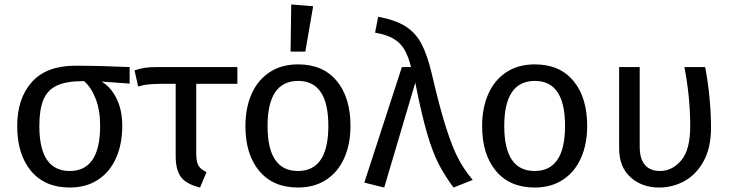

<svg xmlns="http://www.w3.org/2000/svg" viewBox="-20 -827 3271 859"><path d="M560 -453 434 -462Q475 -439 501 -387Q527 -335 527 -264Q527 -182 499 -119.5Q471 -57 418 -22.5Q365 12 292 12Q181 12 119 -62Q57 -136 57 -263Q57 -387 122.5 -460Q188 -533 317 -533Q424 -533 560 -527ZM428 -264Q428 -335 407.5 -386.5Q387 -438 356 -464H351Q276 -464 234 -444Q192 -424 174 -380.5Q156 -337 156 -263Q156 -62 292 -62Q428 -62 428 -264Z M858 -452V-141Q858 -103 868 -86Q878 -69 904 -57L875 12Q814 -3 790 -34.5Q766 -66 766 -129V-452H697Q658 -451 640.5 -449Q623 -447 598 -440L582 -512Q608 -521 629.5 -524Q651 -527 689 -527H1042V-452Z M1548 -264Q1548 -182 1520 -119.5Q1492 -57 1439 -22.5Q1386 12 1313 12Q1202 12 1140 -62Q1078 -136 1078 -263Q1078 -345 1106 -407.5Q1134 -470 1187 -504.5Q1240 -539 1314 -539Q1425 -539 1486.5 -465Q1548 -391 1548 -264ZM1177 -263Q1177 -62 1313 -62Q1449 -62 1449 -264Q1449 -465 1314 -465Q1177 -465 1177 -263ZM1381 -799 1346 -596H1280L1283 -807Z M1911 -500Q1947 -346 1975 -258Q2003 -170 2029.5 -119Q2056 -68 2095 -22L2009 12Q1969 -42 1942 -94.5Q1915 -147 1890 -233Q1865 -319 1838 -457L1699 12L1610 -10L1778 -527H1819Q1807 -575 1789.5 -605Q1772 -635 1741 -653.5Q1710 -672 1658 -681L1672 -752Q1748 -738 1793 -710Q1838 -682 1864.5 -633Q1891 -584 1911 -500Z M2607 -264Q2607 -182 2579 -119.5Q2551 -57 2498 -22.5Q2445 12 2372 12Q2261 12 2199 -62Q2137 -136 2137 -263Q2137 -345 2165 -407.5Q2193 -470 2246 -504.5Q2299 -539 2373 -539Q2484 -539 2545.5 -465Q2607 -391 2607 -264ZM2236 -263Q2236 -62 2372 -62Q2508 -62 2508 -264Q2508 -465 2373 -465Q2236 -465 2236 -263Z M3161 -255Q3161 -165 3127.5 -105Q3094 -45 3041.5 -16.5Q2989 12 2929 12Q2852 12 2801 -34Q2750 -80 2750 -163V-527H2842V-171Q2842 -116 2865.5 -89Q2889 -62 2933 -62Q2987 -62 3027.5 -109Q3068 -156 3068 -263Q3068 -392 3042 -527H3135Q3161 -386 3161 -255Z"/></svg>

Font: FiraGOUPP
Style: Medium
Weight: 400
Designer: bBox Type
Foundry: bBox Type GmbH
Version: Version 1.001